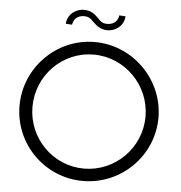

<svg xmlns="http://www.w3.org/2000/svg" viewBox="-59 -941 946 1005"><g transform="rotate(5 414.0 -438.5)"><path d="M49 -356C49 -155 212 8 413 8C614 8 779 -155 779 -356C779 -556 614 -722 413 -722C212 -722 49 -556 49 -356ZM117 -356C117 -521 249 -656 413 -656C577 -656 711 -521 711 -356C711 -191 577 -57 413 -57C250 -57 117 -191 117 -356ZM398 -824C419 -803 442 -789 473 -789C512 -789 558 -817 561 -870L528 -872C523 -831 489 -822 469 -822C450 -822 437 -827 416 -850C395 -873 372 -885 341 -885C302 -885 256 -857 253 -804L286 -802C291 -843 325 -852 345 -852C364 -852 377 -847 398 -824Z"/></g></svg>

Font: Josefin Sans
Style: Regular
Weight: 400
Designer: Santiago Orozco
Foundry: Typemade
Version: 1.000